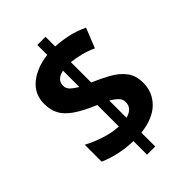

<svg xmlns="http://www.w3.org/2000/svg" viewBox="-239 -856 1011 1011"><g transform="rotate(-45 266.5 -350.5)"><path d="M238 -43Q180 -45 132 -56Q84 -67 43 -85V-211Q81 -190 134.5 -172Q188 -154 238 -152V-312Q164 -343 121.5 -372.5Q79 -402 61.5 -435.5Q44 -469 44 -514Q44 -587 98.5 -631Q153 -675 238 -685V-759H299V-687Q347 -684 392.5 -674Q438 -664 484 -642L440 -532Q403 -549 366.5 -558Q330 -567 299 -570V-419Q347 -398 391.5 -374Q436 -350 464 -314.5Q492 -279 492 -224Q492 -153 443 -104.5Q394 -56 299 -45V58H238ZM238 -568Q182 -556 182 -511Q182 -491 196 -477Q210 -463 238 -446ZM299 -156Q355 -170 355 -218Q355 -238 340 -253.5Q325 -269 299 -284Z"/></g></svg>

Font: Noto Sans Gujarati UI SemiCondensed
Style: Bold
Weight: 700
Width: 4
Designer: Jelle Bosma - Monotype Design Team, Universal Thirst
Foundry: Monotype Imaging Inc.
Version: Version 2.106; ttfautohint (v1.8.4.7-5d5b)